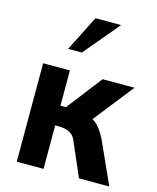

<svg xmlns="http://www.w3.org/2000/svg" viewBox="-116 -861 772 942"><g transform="rotate(15 270.0 -390.0)"><path d="M209 -221C260 -221 287 -207 301 -173L376 0H530L437 -206C415 -253 390 -285 365 -298L524 -500H362L224 -321H196V-500H60V0H196V-221ZM251 -780 160 -600H230L381 -780Z"/></g></svg>

Font: Perun
Style: Bold
Weight: 700
Foundry: Copyright (c) Stefan Peev, Context Ltd, 2016
Version: Version 1.089